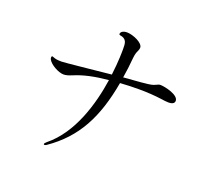

<svg xmlns="http://www.w3.org/2000/svg" viewBox="-132 -942 1264 1143"><g transform="rotate(20 500.0 -370.0)"><path d="M781 -543C769 -543 764 -537 742 -529C715 -519 618 -515 564 -510C562 -510 560 -510 557 -509C564 -550 569 -593 573 -639C576 -667 582 -679 585 -685C589 -694 592 -702 592 -710C592 -741 524 -769 488 -769C460 -769 448 -756 448 -745C448 -742 449 -740 453 -739C499 -732 499 -705 499 -666C499 -654 499 -589 488 -502C377 -491 200 -472 179 -472C163 -472 148 -473 136 -477C126 -480 121 -483 118 -483C115 -483 113 -479 113 -474C113 -472 113 -468 116 -462C131 -433 186 -404 217 -404C233 -404 249 -409 273 -419C328 -442 396 -457 483 -465C460 -310 402 -104 261 9C252 17 249 21 249 25C249 27 251 29 254 29C257 29 261 28 267 24C431 -89 510 -241 551 -471C596 -474 634 -475 669 -475C722 -475 770 -472 821 -465C828 -464 845 -461 861 -461C880 -461 899 -466 899 -485C899 -523 809 -543 781 -543Z"/></g></svg>

Font: Shippori Mincho OTF
Style: Regular
Weight: 400
Designer: FONTDASU
Foundry: FONTDASU / Google Inc. / but / Adobe
Version: Version 3.300;hotconv 1.0.109;makeotfexe 2.5.65596